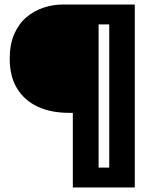

<svg xmlns="http://www.w3.org/2000/svg" viewBox="-20 -680 674 849"><path d="M302 149V-181H285Q206 -181 147.5 -208Q89 -235 56 -288Q23 -341 23 -421Q23 -484 43 -529.5Q63 -575 96.5 -603.5Q130 -632 172 -646Q214 -660 258 -660H416V149ZM366 149V61H516V149ZM463 149V-660H576V149ZM344 -572V-660H540V-572Z"/></svg>

Font: Bricolage Grotesque 24pt SemiCondensed ExtraBold
Style: Regular
Weight: 800
Width: 4
Designer: Mathieu Triay
Foundry: Atelier Triay
Version: Version 1.001;gftools[0.9.33.dev8+g029e19f]